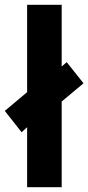

<svg xmlns="http://www.w3.org/2000/svg" viewBox="-46 -780 368 800"><path d="M67 0H211V-357L302 -433L232 -521L211 -503V-760H67V-396L-26 -318L44 -229L67 -250Z"/></svg>

Font: Noto Sans Kannada ExtraCondensed ExtraBold
Style: Regular
Weight: 800
Width: 2
Designer: Jelle Bosma - Monotype Design Team
Foundry: Monotype Imaging Inc.
Version: Version 2.005